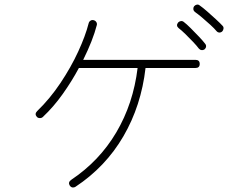

<svg xmlns="http://www.w3.org/2000/svg" viewBox="-20 -820 1040 847"><path d="M313 4Q307 8 300 7Q293 6 288 -1Q279 -15 293 -26Q418 -109 493 -236Q568 -363 587 -520H328Q297 -462 256.5 -405Q216 -348 169 -304Q164 -299 156 -299Q148 -299 143 -304Q131 -317 144 -330Q200 -384 246.5 -453.5Q293 -523 325 -592.5Q357 -662 371 -717Q373 -725 379.5 -729Q386 -733 393 -731Q401 -729 405 -722.5Q409 -716 407 -709Q390 -643 347 -556H842Q861 -556 861 -538Q861 -520 842 -520H622Q603 -354 524.5 -219Q446 -84 313 4ZM960 -681Q954 -676 947 -676.5Q940 -677 935 -683Q926 -694 908 -710.5Q890 -727 871 -743Q852 -759 840 -767Q834 -772 833 -779Q832 -786 836 -792Q841 -798 848 -799.5Q855 -801 861 -796Q874 -787 893.5 -770Q913 -753 932.5 -735Q952 -717 962 -706Q967 -701 966 -693.5Q965 -686 960 -681ZM882 -602Q876 -598 869 -599Q862 -600 857 -606Q849 -617 832 -635Q815 -653 797.5 -670Q780 -687 768 -696Q755 -707 766 -721Q771 -726 778 -727Q785 -728 791 -723Q803 -714 821.5 -695.5Q840 -677 858 -658Q876 -639 885 -627Q890 -621 889 -614Q888 -607 882 -602Z"/></svg>

Font: Zen Maru Gothic Light
Style: Regular
Weight: 300
Designer: Yoshimichi Ohira
Foundry: Positype
Version: Version 1.001